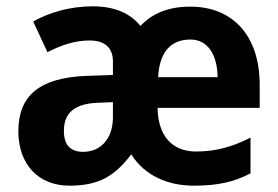

<svg xmlns="http://www.w3.org/2000/svg" viewBox="-20 -577 879 607"><path d="M582 -556C512 -556 462 -535 424 -495C391 -536 341 -557 273 -557C204 -557 138 -539 85 -509L130 -412C177 -436 218 -449 264 -449C312 -449 337 -425 337 -383V-340L251 -337C108 -331 38 -277 38 -162C38 -56 103 10 199 10C294 10 343 -21 395 -89C437 -22 510 10 593 10C669 10 721 -2 772 -29V-142C715 -113 663 -98 600 -98C524 -98 480 -147 478 -236H801V-309C801 -464 716 -556 582 -556ZM582 -452C637 -452 667 -404 668 -333H480C484 -415 522 -452 582 -452ZM288 -252 337 -254V-206C337 -137 297 -97 243 -97C205 -97 182 -116 182 -163C182 -216 211 -249 288 -252Z"/></svg>

Font: Noto Sans Sinhala UI SemiCondensed
Style: Bold
Weight: 700
Width: 4
Designer: Jelle Bosma - Monotype Design Team
Foundry: Monotype Imaging Inc.
Version: Version 2.006